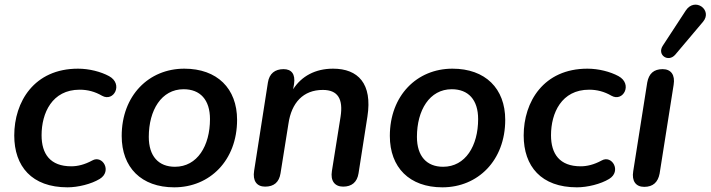

<svg xmlns="http://www.w3.org/2000/svg" viewBox="-20 -792 3042 822"><path d="M269 10C314 10 371 -4 407 -26C461 -59 419 -130 375 -105C342 -87 312 -80 285 -80C195 -80 158 -133 158 -213C158 -308 203 -408 321 -408C355 -408 386 -400 417 -382C467 -354 509 -432 447 -466C412 -485 362 -498 314 -498C126 -498 41 -356 41 -212C41 -80 116 10 269 10Z M726 10C878 10 995 -105 995 -279C995 -413 910 -498 769 -498C617 -498 501 -383 501 -210C501 -75 585 10 726 10ZM729 -78C659 -78 617 -123 617 -206C617 -320 671 -410 766 -410C837 -410 879 -365 879 -282C879 -168 825 -78 729 -78Z M1115 7C1153 7 1175 -12 1181 -50L1215 -263C1228 -352 1278 -407 1362 -407C1426 -407 1450 -369 1438 -292L1401 -60C1394 -18 1413 7 1449 7C1486 7 1509 -12 1515 -50L1553 -293C1575 -434 1513 -498 1406 -498C1330 -498 1271 -466 1235 -410L1239 -433C1245 -475 1228 -496 1194 -496C1157 -496 1133 -477 1127 -439L1068 -61C1061 -18 1079 7 1115 7Z M1874 10C2026 10 2143 -105 2143 -279C2143 -413 2058 -498 1917 -498C1765 -498 1649 -383 1649 -210C1649 -75 1733 10 1874 10ZM1877 -78C1807 -78 1765 -123 1765 -206C1765 -320 1819 -410 1914 -410C1985 -410 2027 -365 2027 -282C2027 -168 1973 -78 1877 -78Z M2450 10C2495 10 2552 -4 2588 -26C2642 -59 2600 -130 2556 -105C2523 -87 2493 -80 2466 -80C2376 -80 2339 -133 2339 -213C2339 -308 2384 -408 2502 -408C2536 -408 2567 -400 2598 -382C2648 -354 2690 -432 2628 -466C2593 -485 2543 -498 2495 -498C2307 -498 2222 -356 2222 -212C2222 -80 2297 10 2450 10Z M2738 8C2776 8 2797 -12 2804 -49L2864 -429C2871 -471 2853 -496 2817 -496C2779 -496 2758 -477 2751 -439L2691 -59C2684 -17 2702 8 2738 8ZM2871 -558 2990 -699C3032 -749 2955 -806 2916 -747L2818 -597C2791 -557 2841 -523 2871 -558Z"/></svg>

Font: SN Pro Semibold
Style: Italic
Weight: 600
Italic angle: -9°
Designer: Tobias Whetton
Foundry: Supernotes
Version: Version 1.001;Glyphs 3.2 (3249)